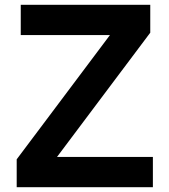

<svg xmlns="http://www.w3.org/2000/svg" viewBox="-20 -785 707 805"><path d="M50 -117 441 -638H67V-765H610V-648L219 -127H621V0H50Z"/></svg>

Font: Application Semibold
Style: Regular
Weight: 600
Designer: Wei Huang
Foundry: Wei Huang
Version: Version 0.012